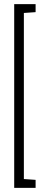

<svg xmlns="http://www.w3.org/2000/svg" viewBox="-20 -763 209 933"><path d="M49 150V-743H153V-704L96 -700V107L153 111V150Z"/></svg>

Font: Saira UltraCondensed Light
Style: Regular
Weight: 300
Width: 1
Designer: Hector Gatti with collaboration of the Omnibus-Type team
Foundry: Omnibus-Type
Version: Version 1.101